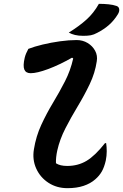

<svg xmlns="http://www.w3.org/2000/svg" viewBox="-20 -970 642 1002"><path d="M128 -715Q159 -727 202.5 -737.5Q246 -748 293 -754.5Q340 -761 380 -761Q412 -761 437.5 -745.5Q463 -730 476.5 -705Q490 -680 485 -650Q476 -589 448 -530.5Q420 -472 385.5 -415Q351 -358 321.5 -300.5Q292 -243 279 -185Q271 -149 272 -118Q293 -104 331 -104Q387 -104 431.5 -130.5Q476 -157 528 -223H534Q537 -203 537 -180Q537 -157 532 -132Q524 -97 511 -74.5Q498 -52 477 -34Q452 -12 416 0Q380 12 332 12Q276 12 233 -16Q190 -44 169 -90.5Q148 -137 157 -191Q168 -259 195.5 -318.5Q223 -378 256.5 -433.5Q290 -489 319 -545.5Q348 -602 362 -665L356 -669Q289 -631 231 -609.5Q173 -588 140 -588Q115 -588 107 -607Q99 -626 109 -669Q112 -681 116.5 -691.5Q121 -702 128 -715ZM496 -950Q523 -950 547 -947.5Q571 -945 588 -939Q600 -935 602 -923Q604 -911 596 -897Q576 -864 549.5 -840.5Q523 -817 488 -799Q470 -789 454 -786Q438 -783 415 -783Q390 -783 371.5 -787.5Q353 -792 339 -800Q394 -834 432 -868.5Q470 -903 496 -950Z"/></svg>

Font: Recursive Mn Csl St SmB
Style: Italic
Weight: 600
Italic angle: -15°
Monospace: yes
Version: Version 1.079;hotconv 1.0.112;makeotfexe 2.5.65598; ttfautoh